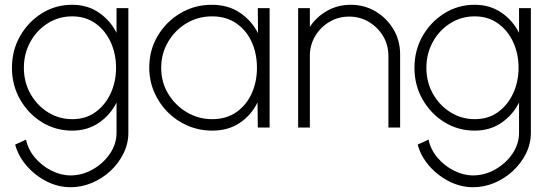

<svg xmlns="http://www.w3.org/2000/svg" viewBox="-20 -534 2303 804"><path d="M468 -500H517.5V22Q517.5 67.5 497.2 108.5Q477 149.5 442.8 181.5Q408.5 213.5 365 231.8Q321.5 250 275.5 250Q223.5 250 175.2 225.5Q127 201 91.8 160.5Q56.5 120 43.5 71.5L89 50.5Q97.5 92 126.2 126Q155 160 194.8 180.2Q234.5 200.5 275.5 200.5Q324 200.5 368.2 175.5Q412.5 150.5 440.2 109.8Q468 69 468 22V-104.5Q441.5 -52 393.8 -19.5Q346 13 282 13Q212.5 13 155.2 -22.5Q98 -58 64 -117.8Q30 -177.5 30 -250Q30 -323 64 -382.8Q98 -442.5 155.2 -478.2Q212.5 -514 282 -514Q346 -514 393.8 -481.5Q441.5 -449 468 -396.5ZM282.5 -35Q339.5 -35 380.5 -65Q421.5 -95 443.8 -143.8Q466 -192.5 466 -250Q466 -308.5 443.5 -357.5Q421 -406.5 379.8 -436Q338.5 -465.5 282.5 -465.5Q226 -465.5 180 -436.5Q134 -407.5 107 -358.5Q80 -309.5 80 -250Q80 -190 107.5 -141.2Q135 -92.5 181 -63.8Q227 -35 282.5 -35Z M1059.5 -500H1109V0H1059.5L1058.5 -105.5Q1032.5 -52 984.2 -19.5Q936 13 869 13Q814.5 13 766.5 -7.5Q718.5 -28 682.2 -64.5Q646 -101 625.5 -148.8Q605 -196.5 605 -251Q605 -324 640.2 -383.5Q675.5 -443 735 -478.5Q794.5 -514 867 -514Q935 -514 984.2 -481Q1033.5 -448 1060.5 -395ZM868.5 -35Q927.5 -35 969.5 -64.2Q1011.5 -93.5 1033.8 -142.2Q1056 -191 1056 -250Q1056 -310.5 1033.5 -359.2Q1011 -408 968.8 -436.8Q926.5 -465.5 868.5 -465.5Q809 -465.5 760.8 -436.5Q712.5 -407.5 683.8 -358.5Q655 -309.5 655 -250Q655 -189.5 684.5 -141Q714 -92.5 762.5 -63.8Q811 -35 868.5 -35Z M1655.5 -307V0H1606.5V-300Q1606.5 -345.5 1584.2 -382.8Q1562 -420 1524.8 -442.2Q1487.5 -464.5 1442 -464.5Q1396.5 -464.5 1359.2 -442.2Q1322 -420 1299.8 -382.8Q1277.5 -345.5 1277.5 -300V0H1228.5V-500H1277.5V-421.5Q1305 -463.5 1350 -488.8Q1395 -514 1448.5 -514Q1506 -514 1553 -486Q1600 -458 1627.8 -411Q1655.5 -364 1655.5 -307Z M2153.5 -500H2203V22Q2203 67.5 2182.8 108.5Q2162.5 149.5 2128.2 181.5Q2094 213.5 2050.5 231.8Q2007 250 1961 250Q1909 250 1860.8 225.5Q1812.5 201 1777.2 160.5Q1742 120 1729 71.5L1774.5 50.5Q1783 92 1811.8 126Q1840.5 160 1880.2 180.2Q1920 200.5 1961 200.5Q2009.5 200.5 2053.8 175.5Q2098 150.5 2125.8 109.8Q2153.5 69 2153.5 22V-104.5Q2127 -52 2079.2 -19.5Q2031.5 13 1967.5 13Q1898 13 1840.8 -22.5Q1783.5 -58 1749.5 -117.8Q1715.5 -177.5 1715.5 -250Q1715.5 -323 1749.5 -382.8Q1783.5 -442.5 1840.8 -478.2Q1898 -514 1967.5 -514Q2031.5 -514 2079.2 -481.5Q2127 -449 2153.5 -396.5ZM1968 -35Q2025 -35 2066 -65Q2107 -95 2129.2 -143.8Q2151.5 -192.5 2151.5 -250Q2151.5 -308.5 2129 -357.5Q2106.5 -406.5 2065.2 -436Q2024 -465.5 1968 -465.5Q1911.5 -465.5 1865.5 -436.5Q1819.5 -407.5 1792.5 -358.5Q1765.5 -309.5 1765.5 -250Q1765.5 -190 1793 -141.2Q1820.5 -92.5 1866.5 -63.8Q1912.5 -35 1968 -35Z"/></svg>

Font: Urbanist ExtraLight
Style: Regular
Weight: 200
Designer: Corey Hu
Foundry: Corey Hu
Version: Version 1.330; ttfautohint (v1.8.4.7-5d5b)